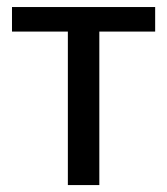

<svg xmlns="http://www.w3.org/2000/svg" viewBox="-20 -534 482 554"><path d="M14.6 -442.9V-513.7H427.7V-442.9H266.6V0H175.8V-442.9Z"/></svg>

Font: RobotoFlex
Style: Regular
Weight: 400
Designer: Berlow after Robertson
Foundry: Google
Version: Version 2.136